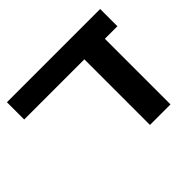

<svg xmlns="http://www.w3.org/2000/svg" viewBox="-137 -794 986 986"><g transform="rotate(-45 356.0 -301.0)"><path d="M446.9 0V-553.5H596V0ZM9.9 -476.5V-601.8H687V-476.5Z"/></g></svg>

Font: Noto Sans Hebrew
Style: Regular
Weight: 400
Designer: Monotype Design Team
Foundry: Monotype Imaging Inc.
Version: Version 2.003;January 10, 2023;FontCreator 14.0.0.2877 64-bi